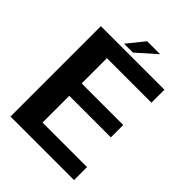

<svg xmlns="http://www.w3.org/2000/svg" viewBox="-226 -903 1014 1014"><g transform="rotate(45 281.0 -396.0)"><path d="M38.5 0H513V-97H180.5V-297H491V-389.5H180.5V-578H513V-675H38.5ZM190.5 -696H256.5L364.5 -791.5H267.5Z"/></g></svg>

Font: Anybody Thin SemiBold
Style: Regular
Weight: 600
Version: Version 1.113;gftools[0.9.25]